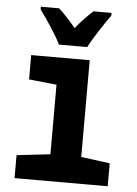

<svg xmlns="http://www.w3.org/2000/svg" viewBox="-54 -808 608 850"><g transform="rotate(5 250.0 -383.0)"><path d="M187 -606H313C334 -648 379 -715 407 -754V-766H327C301 -743 280 -721 250 -685C222 -718 197 -746 174 -766H93V-754C122 -715 169 -645 187 -606ZM43 0H457V-102L329 -119V-549H69V-441L192 -428V-119L43 -102Z"/></g></svg>

Font: Noto Sans Mono ExtraCondensed ExtraBold
Style: Regular
Weight: 800
Width: 2
Designer: Monotype Design Team
Foundry: Monotype Imaging Inc.
Version: Version 2.014